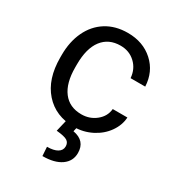

<svg xmlns="http://www.w3.org/2000/svg" viewBox="-181 -645 885 970"><g transform="rotate(30 261.5 -160.5)"><path d="M280.3 -64Q328.6 -64 364.7 -93.3Q400.9 -122.6 404.8 -166.5H490.2Q487.8 -121.1 459 -80.1Q430.2 -39.1 382.1 -14.6Q334 9.8 280.3 9.8Q172.4 9.8 108.6 -62.3Q44.9 -134.3 44.9 -259.3V-274.4Q44.9 -351.6 73.2 -411.6Q101.6 -471.7 154.5 -504.9Q207.5 -538.1 279.8 -538.1Q368.7 -538.1 427.5 -484.9Q486.3 -431.6 490.2 -346.7H404.8Q400.9 -397.9 366 -430.9Q331.1 -463.9 279.8 -463.9Q210.9 -463.9 173.1 -414.3Q135.3 -364.7 135.3 -271V-253.9Q135.3 -162.6 172.9 -113.3Q210.4 -64 280.3 -64ZM294.9 4.4 289.1 29.8Q363.8 43 363.8 114.3Q363.8 161.6 324.7 189.2Q285.6 216.8 215.8 216.8L212.4 164.6Q251 164.6 272.2 151.9Q293.5 139.2 293.5 116.2Q293.5 94.7 277.8 84.5Q262.2 74.2 214.4 69.8L230 4.4Z"/></g></svg>

Font: RobotoDraft
Style: Regular
Weight: 400
Version: Version 2.001101; 2014